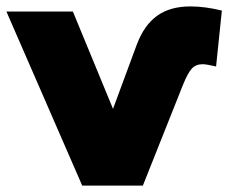

<svg xmlns="http://www.w3.org/2000/svg" viewBox="-21 -578 719 598"><path d="M572 -558Q618 -558 670 -545L652 -371Q622 -378 610 -378Q589 -378 576.5 -364.5Q564 -351 549 -314L424 0H235L-1 -542H206L331 -239L405 -439Q428 -500 468.5 -529Q509 -558 572 -558Z"/></svg>

Font: Montserrat Alternates ExtraBold
Style: Regular
Weight: 800
Designer: Julieta Ulanovsky
Foundry: Julieta Ulanovsky
Version: Version 7.200